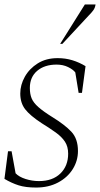

<svg xmlns="http://www.w3.org/2000/svg" viewBox="-20 -832 449 862"><path d="M142 10Q95 10 63.5 0Q32 -10 0 -29L16 -153H32L50 -54Q65 -38 94.5 -28.5Q124 -19 155 -19Q216 -19 251 -53Q286 -87 286 -142Q286 -174 271.5 -196Q257 -218 230.5 -237Q204 -256 167 -279Q115 -313 93 -341.5Q71 -370 71 -412Q71 -451 91.5 -487.5Q112 -524 149.5 -547.5Q187 -571 239 -571Q274 -571 305 -561.5Q336 -552 364 -535L348 -415H333L318 -507Q308 -520 285.5 -531Q263 -542 234 -542Q180 -542 147 -514Q114 -486 114 -437Q114 -410 122 -390.5Q130 -371 152 -351.5Q174 -332 214 -307Q271 -272 300.5 -240.5Q330 -209 330 -154Q330 -110 306.5 -72.5Q283 -35 240.5 -12.5Q198 10 142 10ZM250 -635 361 -812H409Q407 -797 399 -786Q391 -775 378 -762L260 -635Z"/></svg>

Font: Spectral SC ExtraLight
Style: Italic
Weight: 275
Italic angle: -10°
Designer: Jean-Baptiste Levee
Foundry: Production Type
Version: Version 2.001